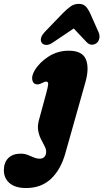

<svg xmlns="http://www.w3.org/2000/svg" viewBox="-145 -735 535 994"><path d="M297.5 -310.5 193.5 58Q169.5 143.5 118.8 191Q68 238.5 -10 238.5Q-66 238.5 -95.5 213Q-125 187.5 -125 146.5Q-125 106 -101.8 83.2Q-78.5 60.5 -38 60.5Q-18 60.5 -1.5 67Q15 73.5 30 80Q45 86.5 61.5 86.5Q77 86.5 85.8 76Q94.5 65.5 94 50Q94 37 85.5 21Q77 5 67 -14.8Q57 -34.5 52.8 -58.8Q48.5 -83 56.5 -113L95.5 -256.5Q102.5 -282.5 104.2 -297.5Q106 -312.5 94 -312.5Q86 -312.5 70 -304Q52 -294.5 38 -300Q25 -304.5 21.8 -323.5Q18.5 -342.5 34.5 -370.5Q60.5 -413.5 107.5 -443Q154.5 -472.5 210.5 -472.5Q281 -472.5 299.5 -428Q318 -383.5 297.5 -310.5ZM128.7 -515Q109.3 -501.5 93.6 -502.5Q77.8 -503.5 71.1 -513.5Q63.9 -524 67.5 -538.5Q71.1 -553 88.6 -571.5L178.6 -665Q201.1 -688 220.2 -701.5Q239.4 -715 262.3 -715Q286.2 -715 298.8 -701.8Q311.4 -688.5 322.2 -665L364.9 -569Q372.6 -552 369.2 -536.5Q365.8 -521 357.3 -513.5Q345.1 -503.5 330.7 -503.5Q316.3 -503.5 303.3 -517L236.7 -587.5Z"/></svg>

Font: Fraunces 72pt SuperSoft Black
Style: Italic
Weight: 900
Italic angle: -16°
Version: Version 1.000;[b76b70a41]